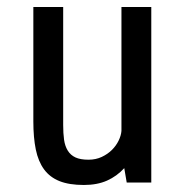

<svg xmlns="http://www.w3.org/2000/svg" viewBox="-20 -520 531 547"><path d="M341 0 334 -41Q313 -18 285 -5.5Q257 7 219 7Q177 7 149.5 -4Q122 -15 105.5 -37.5Q89 -60 82 -94Q75 -128 75 -174V-500H160V-164Q160 -140 162.5 -122Q165 -104 173 -91Q181 -78 195 -71.5Q209 -65 232 -65Q253 -65 270 -73Q287 -81 299 -93Q311 -105 318 -119.5Q325 -134 326 -147V-500H411V0Z"/></svg>

Font: Share
Style: Regular
Weight: 400
Designer: Ralph du Carrois
Version: Version 1.001